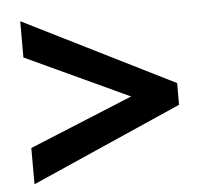

<svg xmlns="http://www.w3.org/2000/svg" viewBox="-44 -671 659 617"><g transform="rotate(-5 286.0 -362.0)"><path d="M43 -216 377 -353 43 -508V-625L528 -383V-313L43 -99Z"/></g></svg>

Font: Noto Sans Hebrew
Style: Bold
Weight: 700
Designer: Monotype Design Team
Foundry: Monotype Imaging Inc.
Version: Version 2.003